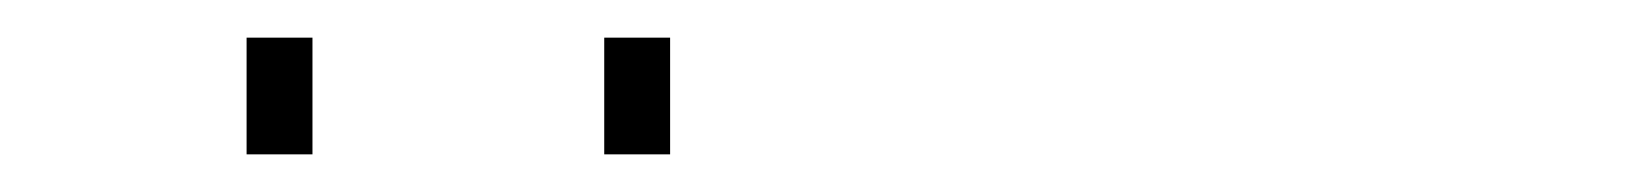

<svg xmlns="http://www.w3.org/2000/svg" viewBox="-20 -720 873 102"><path d="M111 -700H146V-638H111ZM301 -700H336V-638H301Z"/></svg>

Font: Panefresco 1wt
Style: Regular
Weight: 250
Version: Version 1.000